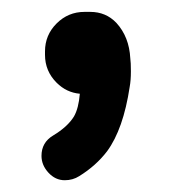

<svg xmlns="http://www.w3.org/2000/svg" viewBox="-20 -144 294 323"><path d="M49.8 118.2Q49.8 95.7 69.3 84Q93.8 69.3 104.5 51.8Q112.3 38.1 114.3 13.7Q91.8 11.7 75.2 -4.9Q55.7 -24.4 55.7 -51.8V-57.6Q55.7 -85 75.2 -104.5Q94.7 -124 122.1 -124H131.8Q158.2 -124 175.8 -105.5Q197.3 -82 199.2 -45.9Q200.2 -39.1 200.2 -23.9Q200.2 -8.8 198.2 2Q187.5 73.2 160.2 110.4Q141.6 134.8 113.3 152.3Q102.5 159.2 88.9 159.2Q73.2 159.2 61.5 146.5Q49.8 133.8 49.8 118.2Z"/></svg>

Font: FakePearl
Style: SemiBold
Weight: 400
Version: Version 1.2